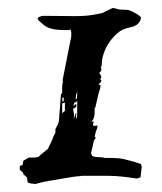

<svg xmlns="http://www.w3.org/2000/svg" viewBox="-20 -436 408 485"><path d="M222 -88 217 -80 210 -49 213 -42 219 -40Q222 -39 230.5 -39Q239 -39 245 -37H260Q262 -37 274.5 -36.5Q287 -36 301 -32L305 -31Q306 -31 311 -29.5Q316 -28 321 -26.5Q326 -25 330.5 -23.5Q335 -22 336 -22L338 -15L335 12L326 15Q321 14 297 11Q273 8 250 8H217H198Q194 8 190.5 8Q187 8 182 9Q176 9 162.5 11Q149 13 135.5 15.5Q122 18 112.5 19.5Q103 21 107 20L99 22Q97 22 92 23Q87 24 82 25.5Q77 27 72.5 28Q68 29 67 29L65 28Q59 28 56 27L50 25L48 12L39 4L38 0L30 -7V-17L37 -19L39 -30L44 -33Q47 -34 49 -36Q51 -38 55 -38H69L78 -40Q81 -44 85 -47L101 -60L113 -85Q113 -88 115.5 -92.5Q118 -97 120 -101V-110Q123 -115 126 -121.5Q129 -128 129 -133L134 -198L137 -201V-218Q137 -220 137.5 -222Q138 -224 138 -225L139 -230L138 -233L160 -344Q160 -348 160 -353.5Q160 -359 156 -363V-360H147Q124 -360 112 -363Q100 -366 93 -371L79 -383L75 -388Q75 -392 81 -394L87 -396Q125 -396 147 -395.5Q169 -395 183 -395.5Q197 -396 208.5 -397.5Q220 -399 238 -403L265 -416L282 -412L302 -411Q305 -411 310.5 -408.5Q316 -406 321.5 -403Q327 -400 331.5 -396.5Q336 -393 336 -392Q336 -384 329 -376.5Q322 -369 305 -366Q289 -363 276.5 -352Q264 -341 255 -327.5Q246 -314 241.5 -299.5Q237 -285 237 -273Q237 -271 236.5 -269.5Q236 -268 234 -264H236Q236 -258 235.5 -257Q235 -256 231 -252Q231 -250 232.5 -249Q234 -248 234 -247L236 -241Q236 -239 235 -239Q234 -239 234 -237V-234L236 -233Q236 -229 232.5 -226.5Q229 -224 229 -222Q234 -222 234 -220Q234 -215 231.5 -208Q229 -201 228 -196L221 -165L219 -162V-150Q219 -145 217 -138.5Q215 -132 210 -129H217Q217 -127 216 -125.5Q215 -124 215 -122V-120Q215 -118 219 -118Q224 -118 226 -120V-117Q226 -112 222 -103L219 -91ZM173 -150Q173 -147 172.5 -145.5Q172 -144 172 -142Q172 -141 174 -135Q175 -143 175 -151Q175 -159 175 -167V-182Q173 -177 168 -177L165 -168L171 -173Q173 -173 173 -169Q173 -166 170 -164Q167 -162 165 -162Q165 -156 166 -152.5Q167 -149 167 -144Q167 -139 166 -136L168 -139Q168 -141 169.5 -144.5Q171 -148 171 -150ZM144 -177Q140 -175 138.5 -175.5Q137 -176 137 -171V-150L144 -156ZM175 -203Q173 -201 172 -194.5Q171 -188 171 -185Q174 -185 174.5 -190.5Q175 -196 175 -198ZM137 -186Q137 -184 137.5 -182Q138 -180 138 -179H139Q141 -179 141 -184Q141 -186 141 -188Q141 -190 139 -190L138 -189Z"/></svg>

Font: East Sea Dokdo Cyrillic
Style: Regular
Weight: 400
Version: Version 1.00 July 4, 2018, initial release